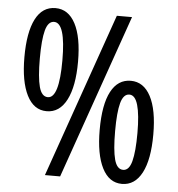

<svg xmlns="http://www.w3.org/2000/svg" viewBox="-52 -773 769 831"><g transform="rotate(5 332.0 -357.5)"><path d="M156 -724Q212 -724 242.5 -666Q273 -608 273 -501Q273 -394 242.5 -335Q212 -276 156 -276Q100 -276 70 -335.5Q40 -395 40 -501Q40 -609 69.5 -666.5Q99 -724 156 -724ZM489 -714 239 0H173L423 -714ZM155 -664Q129 -664 118 -623.5Q107 -583 107 -501Q107 -419 118 -378Q129 -337 156 -337Q205 -337 205 -501Q205 -664 155 -664ZM508 -439Q564 -439 594.5 -381Q625 -323 625 -216Q625 -107 594.5 -49Q564 9 508 9Q452 9 422 -50.5Q392 -110 392 -216Q392 -326 422 -382.5Q452 -439 508 -439ZM507 -379Q481 -379 470 -338.5Q459 -298 459 -216Q459 -134 470 -93Q481 -52 508 -52Q534 -52 545 -93.5Q556 -135 556 -216Q556 -296 544 -337.5Q532 -379 507 -379Z"/></g></svg>

Font: Noto Sans Khmer UI ExtraCondensed
Style: Regular
Weight: 400
Width: 2
Designer: Danh Hong and the Monotype Design Team
Foundry: Monotype Imaging Inc.
Version: Version 2.002; ttfautohint (v1.8.4.7-5d5b)